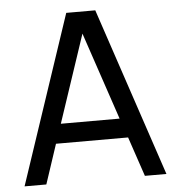

<svg xmlns="http://www.w3.org/2000/svg" viewBox="-52 -768 750 817"><g transform="rotate(-5 323.0 -360.0)"><path d="M534 0 477 -169H169L113 0H20L261 -720H385L626 0ZM197 -252H448L322 -626Z"/></g></svg>

Font: Manrope Medium
Style: Medium
Weight: 500
Designer: Mikhail Sharanda
Foundry: Mikhail Sharanda
Version: Version 4.000;hotconv 1.0.109;makeotfexe 2.5.65596